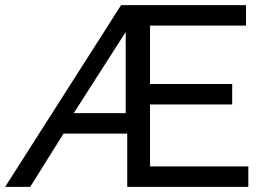

<svg xmlns="http://www.w3.org/2000/svg" viewBox="-45 -730 1026 750"><path d="M428 -710H916V-630H541V-402H862V-322H541V-80H925V0H452V-208H203L73 0H-25ZM446 -288V-605L243 -288Z"/></svg>

Font: Raleway Medium Alt1
Style: Regular
Weight: 500
Designer: Matt McInerney, Pablo Impallari, Rodrigo Fuenzalida
Foundry: Matt McInerney, Pablo Impallari, Rodrigo Fuenzalida
Version: Version 3.000g; ttfautohint (v1.5) -l 8 -r 28 -G 28 -x 14 -D